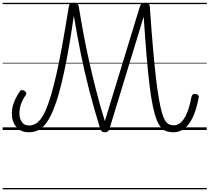

<svg xmlns="http://www.w3.org/2000/svg" viewBox="-20 -977 1574 1443"><path d="M196 17Q137 17 103 -22.5Q69 -62 69 -122Q69 -153 76 -180.5Q83 -208 96.5 -234.5Q110 -261 128 -289Q135 -299 144 -300.5Q153 -302 163 -295Q174 -288 177 -280.5Q180 -273 173 -262Q156 -237 145.5 -214Q135 -191 130.5 -169Q126 -147 126 -124Q126 -88 143.5 -61Q161 -34 199 -34Q222 -34 243 -44.5Q264 -55 284 -80Q304 -105 323.5 -149Q343 -193 363 -260Q383 -327 404.5 -421.5Q426 -516 448.5 -641Q471 -766 497 -927Q500 -943 510 -950Q520 -957 536 -957Q552 -957 560.5 -950.5Q569 -944 572 -927Q589 -821 609 -715Q629 -609 653 -503Q677 -397 705 -288Q733 -179 768 -67L1031 -927Q1037 -944 1045 -950.5Q1053 -957 1068 -957Q1085 -957 1094.5 -950.5Q1104 -944 1106 -927Q1118 -751 1129.5 -619Q1141 -487 1152 -392Q1163 -297 1174.5 -232.5Q1186 -168 1197.5 -128.5Q1209 -89 1222.5 -69Q1236 -49 1252 -42Q1268 -35 1286 -35Q1314 -35 1338.5 -56Q1363 -77 1383.5 -123.5Q1404 -170 1419 -249Q1422 -261 1428.5 -266.5Q1435 -272 1449 -271Q1463 -269 1469.5 -262Q1476 -255 1473 -242Q1454 -143 1424.5 -86Q1395 -29 1359 -6Q1323 17 1285 17Q1258 17 1235 10.5Q1212 4 1193 -16Q1174 -36 1158.5 -74Q1143 -112 1129.5 -175Q1116 -238 1104.5 -331Q1093 -424 1082 -552.5Q1071 -681 1060 -852L804 -13Q800 3 791 10Q782 17 768 17Q753 17 745.5 10.5Q738 4 732 -13Q687 -158 650.5 -299Q614 -440 586 -579.5Q558 -719 535 -859Q512 -697 489 -572.5Q466 -448 443.5 -355Q421 -262 398 -197Q375 -132 351.5 -90Q328 -48 303.5 -24.5Q279 -1 252 8Q225 17 196 17ZM0 436H1534V446H0ZM0 -20H1534V0H0ZM0 -505H1534V-500H0ZM0 -956H1534V-946H0Z"/></svg>

Font: Playwrite HU Guides
Style: Regular
Weight: 400
Designer: Veronika Burian, José Scaglione
Foundry: TypeTogether
Version: Version 1.003